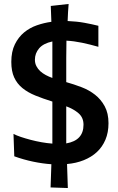

<svg xmlns="http://www.w3.org/2000/svg" viewBox="-20 -817 596 968"><path d="M326 -797Q324 -777 323 -755Q322 -733 321 -711Q368 -709 406 -702Q444 -695 476 -687V-581Q434 -593 393.5 -601.5Q353 -610 315 -612Q314 -577 314 -525Q314 -473 314 -403Q353 -392 391 -377.5Q429 -363 459 -339.5Q489 -316 508 -281Q527 -246 527 -196Q527 -149 511.5 -112.5Q496 -76 468.5 -50.5Q441 -25 402.5 -9.5Q364 6 318 10L322 131L235 128L239 11Q195 8 147 -2Q99 -12 52 -29L48 -142Q63 -134 85.5 -126.5Q108 -119 134.5 -112Q161 -105 189 -100Q217 -95 244 -93V-305Q196 -320 158 -335.5Q120 -351 93 -373Q66 -395 51.5 -426.5Q37 -458 37 -505Q37 -557 55 -593.5Q73 -630 101.5 -653.5Q130 -677 166 -689.5Q202 -702 239 -707L236 -787ZM401 -188Q401 -224 376.5 -245.5Q352 -267 314 -281V-94Q401 -109 401 -188ZM156 -516Q156 -498 163.5 -483.5Q171 -469 183 -458Q195 -447 211 -438.5Q227 -430 244 -424V-608Q198 -598 177 -573Q156 -548 156 -516Z"/></svg>

Font: Cantora One
Style: Regular
Weight: 400
Designer: Pablo Impallari, Rodrigo Fuenzalida
Foundry: Pablo Impallari
Version: Version 1.002; ttfautohint (v0.8) -G 200 -r 50